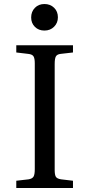

<svg xmlns="http://www.w3.org/2000/svg" viewBox="-20 -935 444 955"><path d="M61 0V-36L122 -43Q140 -46 146.5 -56Q153 -66 153 -94V-620Q153 -645 146.5 -655Q140 -665 120 -667L61 -674V-710H343V-674L282 -667Q264 -665 258 -654.5Q252 -644 252 -616V-90Q252 -65 258 -55.5Q264 -46 284 -43L343 -36V0ZM201 -783Q172 -783 153.5 -801.5Q135 -820 135 -848Q135 -877 153.5 -896Q172 -915 201 -915Q230 -915 249 -896.5Q268 -878 268 -849Q268 -821 249 -802Q230 -783 201 -783Z"/></svg>

Font: Literata 36pt
Style: Regular
Weight: 400
Designer: Latin by Veronika Burian and Jose Scaglione. Greek by Irene Vlachou. Cyrillic by Vera Evstafieva.
Foundry: TypeTogether
Version: Version 3.002